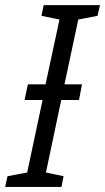

<svg xmlns="http://www.w3.org/2000/svg" viewBox="-72 -734 413 754"><path d="M-51.8 0 -42.5 -42 34.7 -56.6 95.2 -341.3H24.4L37.6 -402.8H106.9L161.6 -657.2L90.8 -671.9L99.6 -713.9H320.8L311 -671.9L235.4 -657.2L181.2 -402.8H250L238.3 -341.3H168.5L108.4 -56.6L177.7 -42L169.4 0Z"/></svg>

Font: Open Sans Condensed
Style: Italic
Weight: 400
Width: 3
Italic angle: -12°
Designer: Monotype Design Team
Foundry: Monotype Imaging Inc.
Version: Version 3.000